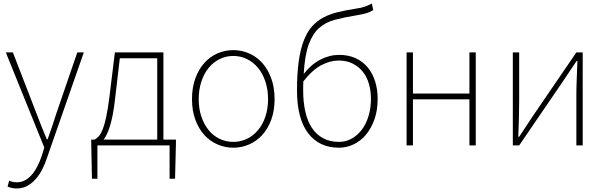

<svg xmlns="http://www.w3.org/2000/svg" viewBox="-20 -824 3427 1088"><path d="M74 244Q60 244 46.5 241Q33 238 23 233L32 200Q40 204 52 206.5Q64 209 76 209Q101 209 122 197.5Q143 186 160 166.5Q177 147 191 120Q205 93 216 61L231 12L13 -527H53L186 -183Q199 -149 214.5 -109.5Q230 -70 245 -35H250Q263 -70 276 -109.5Q289 -149 300 -183L418 -527H455L245 74Q235 105 219.5 135.5Q204 166 183 190Q162 214 135 229Q108 244 74 244Z M633 -272Q627 -215 619 -174.5Q611 -134 602 -106Q593 -78 584 -60.5Q575 -43 567 -33H871V-494H659ZM977 -33V-13L972 189H941V0H532V189H501L497 -13V-33H516Q528 -39 539.5 -51.5Q551 -64 561.5 -90Q572 -116 581.5 -160Q591 -204 600 -274L631 -527H906V-33Z M1302 13Q1255 13 1212.5 -5.5Q1170 -24 1138 -59Q1106 -94 1087 -145.5Q1068 -197 1068 -262Q1068 -328 1087 -380Q1106 -432 1138 -467.5Q1170 -503 1212.5 -521.5Q1255 -540 1302 -540Q1349 -540 1391.5 -521.5Q1434 -503 1466 -467.5Q1498 -432 1517 -380Q1536 -328 1536 -262Q1536 -197 1517 -145.5Q1498 -94 1466 -59Q1434 -24 1391.5 -5.5Q1349 13 1302 13ZM1302 -20Q1344 -20 1380 -37.5Q1416 -55 1442.5 -87Q1469 -119 1484 -163.5Q1499 -208 1499 -262Q1499 -316 1484 -361.5Q1469 -407 1442.5 -439Q1416 -471 1380 -489Q1344 -507 1302 -507Q1260 -507 1224 -489Q1188 -471 1162 -439Q1136 -407 1121 -361.5Q1106 -316 1106 -262Q1106 -208 1121 -163.5Q1136 -119 1162 -87Q1188 -55 1224 -37.5Q1260 -20 1302 -20Z M1901 -20Q1939 -20 1972 -38Q2005 -56 2029.5 -88Q2054 -120 2068 -165Q2082 -210 2082 -264Q2082 -309 2070.5 -349Q2059 -389 2035.5 -418Q2012 -447 1978 -464Q1944 -481 1899 -481Q1852 -481 1802 -455.5Q1752 -430 1699 -363Q1698 -350 1698 -337Q1698 -324 1698 -310Q1698 -244 1710.5 -190Q1723 -136 1748 -98.5Q1773 -61 1811.5 -40.5Q1850 -20 1901 -20ZM2095 -767Q2074 -754 2052 -748Q2030 -742 1999 -737Q1931 -726 1878 -712Q1825 -698 1788 -665Q1751 -632 1729 -571Q1707 -510 1701 -405Q1743 -459 1795 -486Q1847 -513 1902 -513Q1953 -513 1993.5 -495Q2034 -477 2062 -444Q2090 -411 2105 -365Q2120 -319 2120 -264Q2120 -199 2102 -148Q2084 -97 2054 -61Q2024 -25 1984 -6Q1944 13 1901 13Q1788 13 1725.5 -70Q1663 -153 1663 -311Q1663 -408 1673 -478Q1683 -548 1702.5 -597Q1722 -646 1750 -676.5Q1778 -707 1814.5 -726Q1851 -745 1895.5 -755.5Q1940 -766 1991 -774Q2012 -777 2025 -780Q2038 -783 2048 -786.5Q2058 -790 2066.5 -794Q2075 -798 2087 -804Z M2284 -527H2320V-294H2640V-527H2676V0H2640V-261H2320V0H2284Z M2886 -527H2922V-249Q2922 -205 2920.5 -154Q2919 -103 2917 -49H2922Q2939 -74 2960 -106.5Q2981 -139 2998 -164L3246 -527H3282V0H3246V-277Q3246 -322 3248 -373Q3250 -424 3252 -478H3247L3170 -363L2922 0H2886Z"/></svg>

Font: SpoqaHanSansJP-Thin
Style: Regular
Weight: 250
Designer: [Source Han Sans]
Ryoko NISHIZUKA  (kana & ideographs); Paul D. Hunt (Latin, Greek & Cyrillic); Wenlong ZHANG  (bopomofo
Foundry: Spoqa (http://bi.spoqa.com)
Version: Version 1.002.20150607